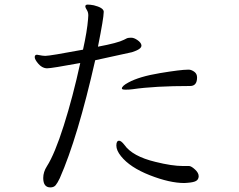

<svg xmlns="http://www.w3.org/2000/svg" viewBox="-20 -793 1040 835"><path d="M363 -710 364 -726Q364 -740 357.5 -750Q351 -760 351 -765Q351 -773 361.5 -773Q372 -773 388 -770Q428 -760 431 -744V-740Q431 -715 406 -590Q492 -606 519 -620L533 -627Q539 -629 551 -629Q563 -629 578 -618.5Q593 -608 595 -597V-594Q595 -579 554 -566L394 -531Q318 -195 240 -18Q230 3 222 12.5Q214 22 199 22Q168 22 168 -19Q168 -45 184 -70Q218 -123 257.5 -247.5Q297 -372 329 -519Q204 -496 186 -496H181Q162 -498 146.5 -516Q131 -534 131 -544.5Q131 -555 141 -555Q144 -555 164 -551L177 -550Q197 -550 341 -577Q359 -658 363 -710ZM803 -490Q814 -489 825.5 -480.5Q837 -472 837 -456Q837 -419 807 -419Q653 -419 557 -405Q543 -403 526.5 -403Q510 -403 510 -408Q510 -419 538 -434Q585 -460 675.5 -475Q766 -490 797 -490ZM506 -114Q486 -139 486 -160Q486 -181 498 -181Q507 -181 521 -163Q556 -113 656 -89Q728 -71 776 -71H803Q813 -70 828.5 -55.5Q844 -41 844 -27V-25Q843 -12 832.5 -6Q822 0 796 2L782 3Q718 3 631.5 -31Q545 -65 506 -114Z"/></svg>

Font: LXGW Bright TC
Style: Regular
Weight: 400
Designer: Christian Thalmann (Catharsis Fonts)
Foundry: LXGW / Christian Thalmann (Catharsis Fonts) / Fontworks Inc.
Version: Version 5.501